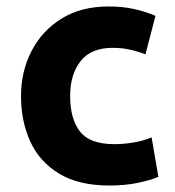

<svg xmlns="http://www.w3.org/2000/svg" viewBox="-20 -560 540 594"><path d="M319 14Q223 14 162.5 -23Q102 -60 73.5 -122.5Q45 -185 45 -263Q45 -339 77.5 -402Q110 -465 170.5 -502.5Q231 -540 316 -540Q358 -540 393 -532.5Q428 -525 461 -511L430 -392Q409 -400 384 -406Q359 -412 328 -412Q262 -412 229.5 -371Q197 -330 197 -263Q197 -192 227.5 -153Q258 -114 334 -114Q361 -114 392 -119Q423 -124 449 -135L470 -13Q444 -2 405 6Q366 14 319 14Z"/></svg>

Font: Ubuntu Sans ExtraBold
Style: Regular
Weight: 800
Designer: Dalton Maag Ltd
Foundry: Dalton Maag Ltd
Version: Version 1.006; ttfautohint (v1.8.4.7-5d5b)